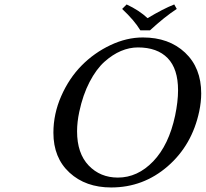

<svg xmlns="http://www.w3.org/2000/svg" viewBox="-20 -825 916 855"><path d="M594.2 -613.8Q556.2 -613.8 518.6 -597.9Q481 -582 444.8 -549.6Q408.7 -517.1 378.9 -460Q349.1 -402.8 333 -327.1Q323.2 -281.2 323.2 -240.2Q323.2 -142.1 374.8 -88.1Q426.3 -34.2 504.9 -34.2Q592.8 -34.2 662.4 -106.7Q731.9 -179.2 759.8 -310.1Q772.9 -373 772.9 -422.9Q772.9 -518.6 726.6 -566.2Q680.2 -613.8 594.2 -613.8ZM867.2 -329.1Q835.4 -178.7 726.8 -84.5Q618.2 9.8 475.1 9.8Q361.3 9.8 289.6 -56.2Q217.8 -122.1 217.8 -233.9Q217.8 -317.9 252.7 -397.2Q287.6 -476.6 343.5 -533.2Q399.4 -589.8 471.7 -624Q543.9 -658.2 616.2 -658.2Q732.4 -658.2 804.2 -590.6Q876 -522.9 876 -409.2Q876 -371.1 867.2 -329.1ZM605 -689.9Q579.1 -733.4 523.9 -785.2L543.9 -805.2Q600.1 -778.8 637.2 -744.1Q706.1 -785.6 755.9 -805.2L767.1 -785.2Q712.4 -749.5 647.9 -689.9Z"/></svg>

Font: Linear Smooth
Style: Italic
Weight: 400
Designer: Philipp H. Poll, Flanker
Foundry: Philipp H. Poll, reworked by Flanker
Version: Version 1.061 | FøM Fix